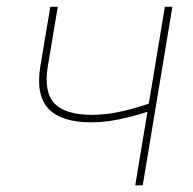

<svg xmlns="http://www.w3.org/2000/svg" viewBox="-20 -556 579 576"><path d="M253.9 -189Q164.1 -189 125.5 -229.7Q86.9 -270.5 101.1 -357.9L130.9 -535.6H153.3L123.5 -357.9Q110.8 -279.3 143.8 -245.4Q176.8 -211.4 255.9 -211.4Q299.3 -211.4 346.4 -222.2Q393.6 -232.9 444.8 -251.5L440.4 -226.1Q397.9 -212.4 365.5 -204.3Q333 -196.3 306.4 -192.6Q279.8 -189 253.9 -189ZM385.7 0 474.6 -535.6H497.1L408.2 0Z"/></svg>

Font: Inter 20pt Thin
Style: Italic
Weight: 250
Italic angle: -9.3988°
Version: Version 4.001;git-66647c0bb